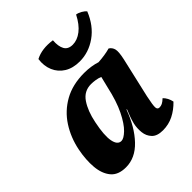

<svg xmlns="http://www.w3.org/2000/svg" viewBox="-198 -819 948 948"><g transform="rotate(-45 276.0 -345.0)"><path d="M486 -467Q502 -457 506.5 -438.5Q511 -420 501 -375L453 -166Q442 -114 443 -98.5Q444 -83 458 -83Q468 -83 477.5 -87.5Q487 -92 501 -105Q521 -85 527 -55Q498 -25 464 -8Q430 9 390 9Q350 9 331 -11Q312 -31 309 -60Q306 -89 312 -116Q316 -133 323 -152.5Q330 -172 338 -191H335Q302 -101 249.5 -46Q197 9 132 9Q78 9 52 -22.5Q26 -54 21.5 -105.5Q17 -157 29 -218Q43 -288 79.5 -344.5Q116 -401 175 -434Q234 -467 315 -467Q340 -467 362.5 -463.5Q385 -460 403 -454Q450 -457 486 -467ZM182 -256Q166 -179 173.5 -139Q181 -99 208 -99Q225 -99 251 -124Q277 -149 303 -201.5Q329 -254 347 -336L361 -393Q347 -399 330.5 -401.5Q314 -404 300 -404Q251 -404 223 -362.5Q195 -321 182 -256ZM340 -522Q293 -522 260.5 -542Q228 -562 213 -597Q198 -632 204 -675Q252 -700 320 -690Q317 -650 329.5 -627.5Q342 -605 374 -605Q406 -605 436.5 -628.5Q467 -652 491 -699Q505 -697 519.5 -688.5Q534 -680 541 -671Q512 -599 457.5 -560.5Q403 -522 340 -522Z"/></g></svg>

Font: Vollkorn
Style: Bold Italic
Weight: 700
Italic angle: -11°
Designer: Friedrich Althausen
Foundry: Friedrich Althausen
Version: Version 5.000; ttfautohint (v1.8.3)